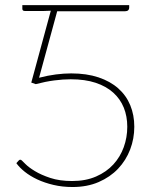

<svg xmlns="http://www.w3.org/2000/svg" viewBox="-20 -723 604 752"><path d="M486 -692Q486 -686.5 482 -682.8Q478 -679 470.5 -679H204L133 -418.5Q168 -427.5 199.2 -431.5Q230.5 -435.5 259 -435.5Q319.5 -435.5 365.8 -420Q412 -404.5 443.2 -376.8Q474.5 -349 490.2 -310.8Q506 -272.5 506 -226.5Q506 -180 489.8 -137.5Q473.5 -95 442.5 -62.2Q411.5 -29.5 366.5 -10Q321.5 9.5 264 9.5Q224 9.5 189.2 1.2Q154.5 -7 126.2 -20.2Q98 -33.5 77 -50.2Q56 -67 44 -84L53.5 -94.5Q56 -97.5 59.5 -97.5Q61.5 -97.5 62.8 -96.5Q64 -95.5 66 -94Q67.5 -93 80 -80.2Q92.5 -67.5 116.8 -52.8Q141 -38 177.2 -26Q213.5 -14 262.5 -14Q316 -14 356.5 -31.8Q397 -49.5 424 -79Q451 -108.5 464.8 -146.8Q478.5 -185 478.5 -226.5Q478.5 -267.5 464.8 -301.5Q451 -335.5 423.5 -360.2Q396 -385 354.5 -398.8Q313 -412.5 257 -412.5Q227 -412.5 192.5 -408Q158 -403.5 120 -393.5L102.5 -399.5L179 -681Q165.5 -680 151.8 -680Q138 -680 124.5 -680H77.5Q67.5 -680 67.5 -688.5V-703H486Z"/></svg>

Font: Lato Thin
Style: Regular
Weight: 200
Designer: Lukasz Dziedzic
Foundry: tyPoland Lukasz Dziedzic
Version: Version 2.007; 2014-02-27